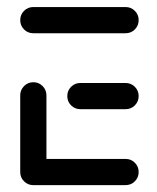

<svg xmlns="http://www.w3.org/2000/svg" viewBox="-20 -539 457 559"><path d="M38.9 -36.3V-261.5Q38.9 -277 50 -288.3Q61.1 -299.6 77 -299.6Q93 -299.6 104.1 -288.3Q115.2 -277 115.2 -261.5V-36.3ZM383.7 -38.1Q383.7 -22.2 372.6 -11.1Q361.5 0 345.6 0H77Q61.1 0 50 -11.1Q38.9 -22.2 38.9 -38.1Q38.9 -54.1 50 -65.2Q61.1 -76.3 77 -76.3H345.6Q361.5 -76.3 372.6 -65.2Q383.7 -54.1 383.7 -38.1ZM175.9 -259.3Q175.9 -275.2 187 -286.3Q198.1 -297.4 214.1 -297.4H345.6Q361.5 -297.4 372.6 -286.3Q383.7 -275.2 383.7 -259.3Q383.7 -243.3 372.6 -232.2Q361.5 -221.1 345.6 -221.1H214.1Q198.1 -221.1 187 -232.2Q175.9 -243.3 175.9 -259.3ZM38.9 -480.4Q38.9 -496.3 50 -507.4Q61.1 -518.5 77 -518.5H345.6Q361.5 -518.5 372.6 -507.4Q383.7 -496.3 383.7 -480.4Q383.7 -464.4 372.6 -453.3Q361.5 -442.2 345.6 -442.2H77Q61.1 -442.2 50 -453.3Q38.9 -464.4 38.9 -480.4Z"/></svg>

Font: 26F Galaxy Hebrew
Style: Bold
Weight: 700
Designer: C₂₉H₂₅N₃O₅
Version: Version 1.000